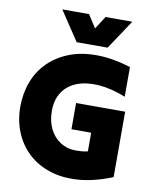

<svg xmlns="http://www.w3.org/2000/svg" viewBox="-98 -986 873 1075"><g transform="rotate(10 338.0 -448.5)"><path d="M614 -36Q614 -36 614 -36Q614 -36 614 -36Q510 6 420.5 12.5Q331 19 259 -4.5Q187 -28 136 -76Q85 -124 58 -190Q31 -256 31 -334Q31 -411 56 -476.5Q81 -542 129.5 -590Q178 -638 247 -665Q316 -692 404 -691.5Q492 -691 597 -659Q597 -617 597 -574.5Q597 -532 597 -490Q514 -523 443.5 -528Q373 -533 320.5 -513Q268 -493 238.5 -449.5Q209 -406 209 -341Q209 -284 230.5 -240Q252 -196 291 -171Q330 -146 380 -146Q397 -146 414 -147.5Q431 -149 447 -153Q447 -179 447 -206Q447 -233 447 -259Q419 -259 391 -259Q363 -259 335 -259Q335 -296 335 -333.5Q335 -371 335 -408Q404 -408 474.5 -408Q545 -408 614 -408Q614 -316 614 -222Q614 -128 614 -36ZM566 -911Q538 -870 510.5 -827.5Q483 -785 455 -744Q412 -744 367.5 -744Q323 -744 279 -744Q251 -785 223.5 -827.5Q196 -870 168 -911Q206 -911 244.5 -911Q283 -911 320 -911Q332 -893 343.5 -874.5Q355 -856 367 -838Q379 -856 390.5 -874.5Q402 -893 414 -911Q452 -911 490.5 -911Q529 -911 566 -911Z"/></g></svg>

Font: Tilt Warp
Style: Regular
Weight: 400
Designer: Andy Clymer
Foundry: Andy Clymer
Version: Version 1.000